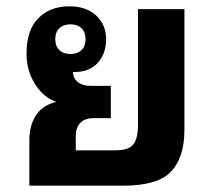

<svg xmlns="http://www.w3.org/2000/svg" viewBox="-20 -588 679 608"><path d="M73 0V-145Q73 -191 94 -223Q115 -255 157 -265V-266Q117 -280 90.5 -322.5Q64 -365 64 -418Q64 -493 101.5 -530.5Q139 -568 199 -568Q254 -568 285 -538.5Q316 -509 316 -464Q316 -419 290 -389.5Q264 -360 215 -360Q213 -360 211 -360Q211 -341 226 -328.5Q241 -316 269 -316H331V-214H278Q248 -214 234 -198.5Q220 -183 220 -159V-112H345Q388 -112 402.5 -131Q417 -150 417 -193V-559H564V-177Q564 -90 522 -45Q480 0 370 0ZM203 -417Q225 -417 238 -429.5Q251 -442 251 -464Q251 -486 238 -498.5Q225 -511 203 -511Q181 -511 168 -498.5Q155 -486 155 -464Q155 -442 168 -429.5Q181 -417 203 -417Z"/></svg>

Font: Noto Sans Thai Looped
Style: Bold
Weight: 700
Designer: Sasikarn Vongin, Ben Mitchell
Foundry: The Fontpad Ltd
Version: Version 1.001; ttfautohint (v1.8.4.7-5d5b)